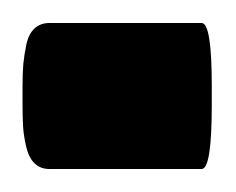

<svg xmlns="http://www.w3.org/2000/svg" viewBox="-45 -147 205 167"><path d="M130.4 0H-2Q-9.8 0 -14.9 -4.9Q-20 -9.8 -22.2 -19.3Q-24.4 -28.8 -24.9 -36.6Q-25.4 -44.4 -25.4 -55.7V-72.3Q-25.4 -83.5 -24.7 -91.6Q-23.9 -99.6 -22 -108.6Q-20 -117.7 -14.9 -122.3Q-9.8 -127 -2 -127H130.4Q139.2 -127 139.2 -72.3V-55.7Q139.2 0 130.4 0Z"/></svg>

Font: Samim FD
Style: Bold-FD
Weight: 700
Foundry: DejaVu fonts team - Redesigned by Saber Rastikerdar
Version: Version 4.0.1